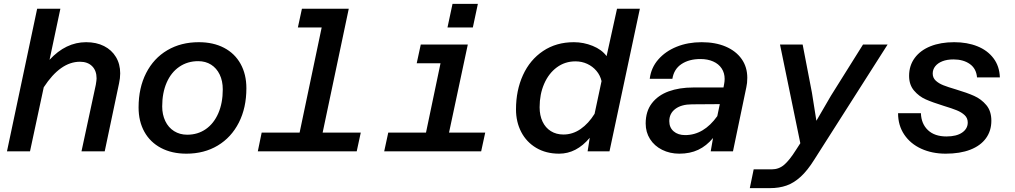

<svg xmlns="http://www.w3.org/2000/svg" viewBox="-20 -782 5244 992"><path d="M479 -377Q479 -417 456 -440Q433 -463 393 -463Q292 -463 206 -331L135 0H16L172 -737H292L236 -473Q320 -564 425 -564Q478 -564 517.5 -544Q557 -524 579 -487.5Q601 -451 601 -403Q601 -378 595 -351L521 0H401L475 -344Q479 -368 479 -377Z M696 -227Q696 -328 735 -404.5Q774 -481 844.5 -522.5Q915 -564 1007 -564Q1082 -564 1137.5 -535Q1193 -506 1223 -452Q1253 -398 1253 -326Q1253 -225 1214 -148.5Q1175 -72 1105 -30Q1035 12 943 12Q868 12 812 -17.5Q756 -47 726 -101Q696 -155 696 -227ZM947 -86Q1002 -86 1043.5 -115Q1085 -144 1108 -197Q1131 -250 1131 -320Q1131 -364 1115 -397Q1099 -430 1070.5 -448Q1042 -466 1004 -466Q949 -466 906.5 -437Q864 -408 841 -355Q818 -302 818 -232Q818 -190 834 -156.5Q850 -123 879.5 -104.5Q909 -86 947 -86Z M1332 -97H1528L1642 -640H1519L1540 -737H1782L1647 -97H1844L1823 0H1312Z M1986 -97H2181L2256 -455H2133L2154 -552H2397L2300 -97H2487L2466 0H1965ZM2318 -762H2449L2423 -640H2292Z M3114 -492 3168 -737H3286L3129 0H3016L3027 -70Q2958 12 2869 12Q2801 12 2750.5 -18Q2700 -48 2673 -100Q2646 -152 2646 -217Q2646 -315 2682 -394Q2718 -473 2786 -518.5Q2854 -564 2945 -564Q2995 -564 3042 -545Q3089 -526 3114 -492ZM2891 -87Q2939 -87 2980 -115.5Q3021 -144 3052 -194L3088 -363Q3081 -393 3061.5 -416Q3042 -439 3014 -452Q2986 -465 2953 -465Q2899 -465 2857 -434Q2815 -403 2791.5 -349Q2768 -295 2768 -228Q2768 -186 2783 -154Q2798 -122 2826 -104.5Q2854 -87 2891 -87Z M3664 -69Q3630 -28 3587.5 -8Q3545 12 3490 12Q3441 12 3401 -8Q3361 -28 3338.5 -63.5Q3316 -99 3316 -144Q3316 -207 3348 -248.5Q3380 -290 3435 -310Q3490 -330 3562 -330H3718L3721 -346Q3724 -361 3724 -374Q3724 -405 3708.5 -428.5Q3693 -452 3664.5 -464.5Q3636 -477 3599 -477Q3540 -477 3501 -451Q3462 -425 3454 -375H3337Q3344 -432 3381 -474.5Q3418 -517 3476 -540.5Q3534 -564 3605 -564Q3676 -564 3729 -541.5Q3782 -519 3811.5 -477.5Q3841 -436 3841 -380Q3841 -352 3836 -331L3767 0H3652ZM3520 -84Q3616 -84 3686 -182L3699 -244L3556 -243Q3501 -243 3469.5 -219.5Q3438 -196 3438 -156Q3438 -123 3460.5 -103.5Q3483 -84 3520 -84Z M4198 -158 4273 -287 4439 -552H4566L4187 43Q4152 99 4117 131Q4082 163 4044 176.5Q4006 190 3958 190H3854L3874 93H3967Q4004 93 4031.5 69.5Q4059 46 4093 -8L4115 -42L4010 -552H4127L4175 -303Z M4620 -197H4738Q4740 -142 4774.5 -109.5Q4809 -77 4870 -77Q4922 -77 4951 -97Q4980 -117 4980 -149Q4980 -172 4964 -187Q4948 -202 4923.5 -212Q4899 -222 4856 -235Q4798 -253 4763 -268.5Q4728 -284 4702.5 -314Q4677 -344 4677 -390Q4677 -443 4706 -482.5Q4735 -522 4787.5 -543Q4840 -564 4910 -564Q4977 -564 5029.5 -543Q5082 -522 5113 -481Q5144 -440 5146 -382H5028Q5024 -428 4990.5 -451.5Q4957 -475 4906 -475Q4873 -475 4849 -465.5Q4825 -456 4812 -439.5Q4799 -423 4799 -402Q4799 -380 4814.5 -365.5Q4830 -351 4854 -341.5Q4878 -332 4919 -320Q4976 -303 5013 -286.5Q5050 -270 5076 -239Q5102 -208 5102 -158Q5102 -106 5074 -67.5Q5046 -29 4993 -8.5Q4940 12 4866 12Q4796 12 4740 -13.5Q4684 -39 4652 -86.5Q4620 -134 4620 -197Z"/></svg>

Font: Azeret Mono Medium
Style: Italic
Weight: 500
Italic angle: -12°
Designer: Martin Vácha
Foundry: Displaay
Version: Version 1.000; Glyphs 3.0.3, build 3074